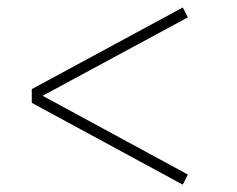

<svg xmlns="http://www.w3.org/2000/svg" viewBox="-20 -486 640 519"><path d="M65.9 -208 474.1 13.2 487.8 -14.2 95.2 -227.1 487.8 -439 474.1 -465.8 65.9 -245.1Z"/></svg>

Font: Compagnon Light
Style: Regular
Weight: 400
Designer: Juliette Duhe, Lea Pradine
Foundry: Velvetyne Type Foundry
Version: Version 1.000;PS 001.000;hotconv 1.0.88;makeotf.lib2.5.64775